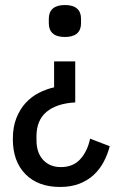

<svg xmlns="http://www.w3.org/2000/svg" viewBox="-20 -550 467 763"><path d="M219 193Q131 193 81 142Q31 91 31 3Q31 -45 45 -80.5Q59 -116 82 -141Q105 -166 134.5 -181Q164 -196 195 -203V-306H279V-143Q205 -139 165 -105.5Q125 -72 125 -9V7Q125 57 151.5 85.5Q178 114 222 114Q271 114 299.5 82Q328 50 338 1L416 31Q408 63 392.5 92.5Q377 122 353 144.5Q329 167 295.5 180Q262 193 219 193ZM238 -403Q206 -403 190 -417Q174 -431 174 -457V-476Q174 -502 190 -516Q206 -530 238 -530Q270 -530 286 -516Q302 -502 302 -476V-457Q302 -431 286 -417Q270 -403 238 -403Z"/></svg>

Font: IBM Plex Sans Cond Text
Style: Regular
Weight: 450
Width: 3
Designer: Mike Abbink, Paul van der Laan, Pieter van Rosmalen
Foundry: Bold Monday
Version: Version 1.3